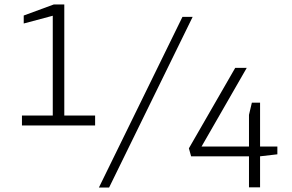

<svg xmlns="http://www.w3.org/2000/svg" viewBox="-20 -846 1315 866"><path d="M803 -770H849L472 0H426ZM1103 -141H842L832 -177L1041 -540H1093L889 -185H1103V-328L1116 -383H1153V-185H1231V-150L1153 -141V-1H1103ZM409 -325V-280H79V-325H218V-775L87 -740V-776L223 -826H270V-325Z"/></svg>

Font: Exo Light
Style: Regular
Weight: 300
Designer: Natanael Gama
Foundry: Natanael Gama
Version: Version 1.500; ttfautohint (v1.6)